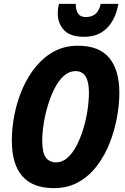

<svg xmlns="http://www.w3.org/2000/svg" viewBox="-20 -961 647 991"><path d="M258 10Q41 10 41 -236Q41 -302 55 -371.5Q69 -441 96.5 -504Q124 -567 165 -617Q206 -667 260 -696Q314 -725 382 -725Q492 -725 544 -662Q596 -599 596 -482Q596 -421 583.5 -353.5Q571 -286 545.5 -221.5Q520 -157 480 -104.5Q440 -52 385 -21Q330 10 258 10ZM270 -123Q301 -123 327.5 -146Q354 -169 374.5 -208Q395 -247 409.5 -294.5Q424 -342 431.5 -391Q439 -440 439 -484Q439 -594 370 -594Q337 -594 310 -570Q283 -546 262.5 -506Q242 -466 227.5 -418.5Q213 -371 205.5 -323Q198 -275 198 -235Q198 -173 216.5 -148Q235 -123 270 -123ZM415 -771Q342 -771 310 -806Q278 -841 278 -893Q278 -905 279.5 -917Q281 -929 284 -941H371Q371 -909 383 -891Q395 -873 423 -873Q452 -873 471.5 -888Q491 -903 500 -941H591Q576 -859 531 -815Q486 -771 415 -771Z"/></svg>

Font: Noto Sans Condensed ExtraBold
Style: Italic
Weight: 800
Width: 3
Italic angle: -12°
Designer: Monotype Design Team
Foundry: Monotype Imaging Inc.
Version: Version 2.013; ttfautohint (v1.8.4.7-5d5b)